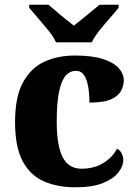

<svg xmlns="http://www.w3.org/2000/svg" viewBox="-20 -786 582 816"><path d="M300 10Q224 10 166 -15.5Q108 -41 76 -101.5Q44 -162 44 -267Q44 -375 78 -436.5Q112 -498 169 -524Q226 -550 298 -550Q372 -550 418 -535Q464 -520 485 -496Q506 -472 506 -444Q506 -423 495 -401Q484 -379 453 -364.5Q422 -350 360 -350Q360 -386 355 -416.5Q350 -447 337.5 -466Q325 -485 303 -485Q278 -485 260 -465.5Q242 -446 231.5 -399Q221 -352 221 -268Q221 -202 232 -157.5Q243 -113 266.5 -91Q290 -69 327 -69Q381 -69 420.5 -94Q460 -119 477 -154Q491 -147 497.5 -133.5Q504 -120 504 -106Q504 -80 483 -53Q462 -26 417.5 -8Q373 10 300 10ZM218 -606Q208 -629 186.5 -655.5Q165 -682 142.5 -708Q120 -734 104 -753V-766H186Q198 -756 217.5 -739Q237 -722 258 -705.5Q279 -689 294 -677Q309 -689 329.5 -705.5Q350 -722 370.5 -739Q391 -756 403 -766H484V-753Q469 -734 446 -708Q423 -682 402 -655.5Q381 -629 370 -606Z"/></svg>

Font: Noto Rashi Hebrew ExtraBold
Style: Regular
Weight: 800
Version: Version 1.006